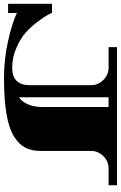

<svg xmlns="http://www.w3.org/2000/svg" viewBox="148 -760 619 984"><g transform="rotate(90 458.0 -268.5)"><path d="M515 -176V-515H465V-57Q482 -63 498.5 -96Q515 -129 515 -176ZM208 -558H916V-515H830Q793 -515 766.5 -488Q740 -461 740 -425V-166Q740 -120 722.5 -87Q705 -54 664 -29Q582 21 369 21Q269 21 176 0Q83 -21 33 -45V0H-14V-225H32Q32 -225 43 -203Q50 -189 76 -154Q102 -119 131.5 -92Q161 -65 210.5 -43Q260 -21 313 -21Q403 -21 403 -110V-425Q403 -461 376.5 -488Q350 -515 313 -515H208Z"/></g></svg>

Font: Diplomata SC
Style: Regular
Weight: 400
Width: 7
Designer: Eduardo Rodriguez Tunni
Foundry: Eduardo Rodriguez Tunni
Version: Version 1.001